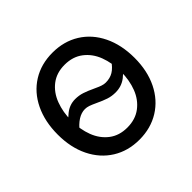

<svg xmlns="http://www.w3.org/2000/svg" viewBox="-140 -711 880 880"><g transform="rotate(-45 300.0 -271.0)"><path d="M50.8 -269.5Q50.8 -354 81.8 -418.2Q112.8 -482.4 169.2 -517.6Q225.6 -552.7 299.3 -552.7Q373 -552.7 429.7 -517.6Q486.3 -482.4 517.6 -418.2Q548.8 -354 548.8 -269.5Q548.8 -186 517.6 -122.3Q486.3 -58.6 429.7 -23.4Q373 11.7 299.3 11.7Q226.1 11.7 169.7 -23.4Q113.3 -58.6 82 -122.3Q50.8 -186 50.8 -269.5ZM460 -269.5Q460 -325.7 442.4 -372.1Q424.8 -418.5 388.4 -446.3Q352.1 -474.1 299.3 -474.1Q247.1 -474.1 211.2 -446.5Q175.3 -418.9 157.7 -372.3Q140.1 -325.7 140.1 -269.5Q140.1 -213.9 157.7 -168Q175.3 -122.1 211.2 -94.5Q247.1 -66.9 299.3 -66.9Q352.1 -66.9 388.4 -94.5Q424.8 -122.1 442.4 -168Q460 -213.9 460 -269.5ZM222.2 -328.6Q246.6 -328.6 268.1 -321.5Q289.6 -314.5 317.4 -301.3Q338.4 -291.5 351.1 -287.1Q363.8 -282.7 375.5 -282.7Q403.3 -282.7 424.3 -295.4Q445.3 -308.1 466.3 -338.9L505.9 -312Q474.1 -265.1 444.3 -241.9Q414.6 -218.8 375 -218.8Q350.6 -218.8 329.1 -225.8Q307.6 -232.9 279.8 -246.1Q258.8 -255.9 246.1 -260.3Q233.4 -264.6 221.7 -264.6Q175.3 -264.6 130.4 -207L92.3 -236.8Q127.4 -281.7 156.7 -305.2Q186 -328.6 222.2 -328.6Z"/></g></svg>

Font: Inter RS Variable
Style: Regular
Weight: 400
Designer: Rasmus Andersson (customised by Maria Ramos and Noel Pretorius)
Foundry: rsms
Version: Version 3.001;Glyphs 3.2.3 (3260)